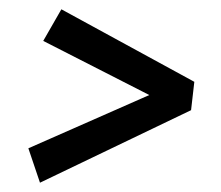

<svg xmlns="http://www.w3.org/2000/svg" viewBox="-20 -448 475 413"><path d="M66 -55 41 -129 318 -251V-235L73 -360L112 -428L398 -272L391 -211Z"/></svg>

Font: Rasa SemiBold
Style: Italic
Weight: 600
Italic angle: -7.10001°
Designer: Anna Giedrys (Yrsa+Rasa design), David Brezina (Yrsa art-direction, Rasa art-direction, design)
Foundry: Rosetta Type Foundry
Version: Version 2.004